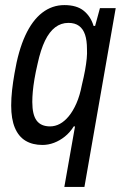

<svg xmlns="http://www.w3.org/2000/svg" viewBox="-20 -558 487 755"><path d="M233 177 275 -61H270Q255 -37 235 -21Q215 -5 192.5 3.5Q170 12 147 12Q108 12 80.5 -4.5Q53 -21 38.5 -55.5Q24 -90 24 -143Q24 -172 27.5 -203.5Q31 -235 37 -269Q52 -359 79.5 -418.5Q107 -478 146 -508Q185 -538 233 -538Q282 -538 309.5 -515.5Q337 -493 348 -456H354L373 -526H435L312 177ZM177 -61Q197 -61 215.5 -71Q234 -81 250.5 -101Q267 -121 280.5 -151.5Q294 -182 302 -224Q310 -257 314.5 -282Q319 -307 321 -327.5Q323 -348 322 -365Q322 -399 314.5 -421.5Q307 -444 291 -456Q275 -468 249 -468Q220 -468 197 -450.5Q174 -433 157 -398Q140 -363 128 -308Q120 -274 115.5 -247Q111 -220 109 -198Q107 -176 107 -157Q107 -107 124 -84Q141 -61 177 -61Z"/></svg>

Font: Archivo Condensed
Style: Italic
Weight: 400
Width: 3
Italic angle: -10°
Designer: Hector Gatti
Foundry: Omnibus-Type
Version: Version 2.001